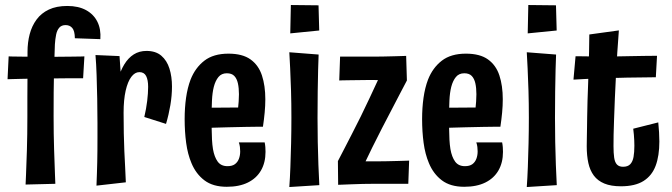

<svg xmlns="http://www.w3.org/2000/svg" viewBox="-20 -740 2705 773"><path d="M10.4 -421 14.8 -513Q14.8 -513 29.7 -512.5Q44.6 -512 68 -512Q91.4 -512 118.3 -511.5Q145.2 -511 169.2 -511Q192.6 -511 218.7 -511.5Q244.8 -512 267.9 -512Q291 -512 305.4 -512.5Q319.8 -513 319.8 -513L314.6 -425Q314.6 -425 300.7 -425Q286.8 -425 264.8 -425Q242.8 -425 217 -424.5Q191.2 -424 167.2 -424Q142.6 -424 115.2 -423.5Q87.8 -423 64.2 -422.5Q40.6 -422 25.5 -421.5Q10.4 -421 10.4 -421ZM251 -716Q295.8 -716 326.5 -699.2Q357.2 -682.4 372.1 -652.4Q387 -622.4 384 -582.4L281.4 -586Q281 -615.6 271 -627.3Q261 -639 244.2 -639Q227.8 -639 218.7 -628.7Q209.6 -618.4 206 -600.7Q202.4 -583 201 -561.8Q198.6 -504.8 197.5 -458.6Q196.4 -412.4 196.1 -368.3Q195.8 -324.2 195.8 -272Q195.8 -200.6 197.8 -138.3Q199.8 -76 201.3 -38Q202.8 0 202.8 0L83 3Q83 3 84.7 -35Q86.4 -73 88.3 -135.5Q90.2 -198 90.2 -270.6Q90.2 -316 90.2 -347.1Q90.2 -378.2 90.5 -403.8Q90.8 -429.4 90.8 -459Q90.8 -488.6 90.8 -531.4Q90.8 -569.2 99.5 -602.3Q108.2 -635.4 127.1 -661.2Q146 -687 176.7 -701.5Q207.4 -716 251 -716Z M561 -269Q568.8 -302.2 572.6 -333.7Q576.4 -365.2 576.4 -390.2Q576.4 -418.4 568.3 -434Q560.2 -449.6 541 -449.6Q523 -449.6 508.6 -430.5Q494.2 -411.4 485.9 -374.9Q477.6 -338.4 477.6 -286L433.8 -243.4Q434.2 -293.6 439.3 -338.1Q444.4 -382.6 454.5 -418.7Q464.6 -454.8 480.5 -480.9Q496.4 -507 518.6 -521Q540.8 -535 569.8 -535Q607 -535 629.5 -515.7Q652 -496.4 662.2 -464Q672.4 -431.6 672.4 -391.4Q672.4 -355.4 665.9 -316.7Q659.4 -278 648.4 -241.2ZM368.4 7.4Q369.4 -18.6 370.2 -41.7Q371 -64.8 371.5 -87Q372 -109.2 372.2 -133Q372.4 -156.8 372.4 -184.3Q372.4 -211.8 372.4 -245.4Q372.4 -293.6 371.4 -343Q370.4 -392.4 368.9 -437.9Q367.4 -483.4 364.4 -518.4L461.2 -514.2Q463.2 -487.4 465.3 -455.7Q467.4 -424 470.6 -383.2Q473.8 -342.4 477.6 -286Q477.6 -241.4 478.4 -203.5Q479.2 -165.6 480.6 -132.2Q482 -98.8 483.8 -67.7Q485.6 -36.6 486.6 -6Z M893 12Q837.4 12 803.1 -13.9Q768.8 -39.8 750.8 -83.4Q735.6 -119.2 729.5 -164.7Q723.4 -210.2 723.4 -260.6Q723.4 -306 729.1 -346.3Q734.8 -386.6 747.2 -419.4Q766 -467.2 802.7 -495.6Q839.4 -524 899.8 -524Q956.2 -524 988.6 -500.8Q1021 -477.6 1034.6 -436.2Q1048.2 -394.8 1048.2 -340.4Q1048.2 -314.8 1045.6 -287Q1043 -259.2 1038.6 -229.8L938 -299.4Q939.8 -316 940.9 -331.4Q942 -346.8 942 -360.6Q942 -385.6 937.8 -404.5Q933.6 -423.4 923.3 -434.2Q913 -445 893.2 -445Q871.8 -445 859.5 -430Q847.2 -415 840.8 -390.4Q834.8 -366.6 833.4 -335.5Q832 -304.4 832 -269.8Q832 -244.8 832.2 -221.5Q832.4 -198.2 833.5 -177.8Q834.6 -157.4 837.4 -139.8Q843 -107.8 856.4 -89.4Q869.8 -71 895.8 -71Q914.8 -71 925.7 -79Q936.6 -87 941.8 -100.6Q947 -114.2 947 -130.6Q947 -139.2 945.9 -148.4Q944.8 -157.6 941.6 -166.8H1045.6Q1047.6 -156.8 1048.3 -147.4Q1049 -138 1049 -128.6Q1049 -85.4 1030.8 -53.8Q1012.6 -22.2 977.9 -5.1Q943.2 12 893 12ZM756.4 -222.2 753.6 -305.8 1021.2 -307.8 1038.6 -229.8Q1038.6 -229.8 1019.5 -229.8Q1000.4 -229.8 969.2 -229.1Q938 -228.4 900.4 -227.6Q862.8 -226.8 825 -225.5Q787.2 -224.2 756.4 -222.2Z M1144.8 13Q1147.4 -22.2 1149.1 -67.3Q1150.8 -112.4 1152 -163.3Q1153.2 -214.2 1153.2 -266Q1153.2 -323.6 1151.7 -374.4Q1150.2 -425.2 1148.2 -465.2Q1146.2 -505.2 1144.8 -529.6L1262.8 -520.4Q1261.8 -498.8 1260.8 -460.1Q1259.8 -421.4 1259.1 -371.6Q1258.4 -321.8 1258.4 -265Q1258.4 -216.6 1259.3 -168.5Q1260.2 -120.4 1261.9 -76.5Q1263.6 -32.6 1265.6 5.4ZM1148.6 -605.6 1151 -719.8 1262.4 -718.6 1265.2 -617.2Z M1414.8 -10 1340.4 -91.4Q1353 -115.8 1367.2 -143.1Q1381.4 -170.4 1397.8 -202.5Q1414.2 -234.6 1432.6 -271.4Q1450.4 -307.4 1467.4 -344Q1484.4 -380.6 1501.9 -418.1Q1519.4 -455.6 1537 -495L1618.2 -416Q1603.2 -387.6 1587.2 -356.9Q1571.2 -326.2 1554 -293.1Q1536.8 -260 1518 -224Q1497.6 -184 1478.8 -146.3Q1460 -108.6 1444.1 -74.4Q1428.2 -40.2 1414.8 -10ZM1341.4 4 1340.4 -91.4Q1340.4 -91.4 1358 -91.4Q1375.6 -91.4 1401.8 -90.9Q1428 -90.4 1454.5 -90.4Q1481 -90.4 1497.8 -90.4Q1515.8 -90.4 1538.1 -90.9Q1560.4 -91.4 1580.5 -91.9Q1600.6 -92.4 1613.9 -92.9Q1627.2 -93.4 1627.2 -93.4L1623.8 0Q1623.8 0 1609.3 0Q1594.8 0 1572.3 0Q1549.8 0 1525.8 0Q1501.8 0 1482.8 0Q1464.4 0 1440.6 0.5Q1416.8 1 1393.9 2Q1371 3 1356.2 3.5Q1341.4 4 1341.4 4ZM1345.8 -416 1349.2 -512Q1349.2 -512 1363.2 -512Q1377.2 -512 1398.7 -512Q1420.2 -512 1443.4 -512Q1466.6 -512 1485.6 -512Q1503.2 -512 1525 -512.5Q1546.8 -513 1567.5 -513.5Q1588.2 -514 1601.7 -514.5Q1615.2 -515 1615.2 -515L1618.2 -416Q1618.2 -416 1602.6 -416.5Q1587 -417 1563.1 -417Q1539.2 -417 1514 -417.5Q1488.8 -418 1469.6 -418Q1451.6 -418 1430.1 -417.5Q1408.6 -417 1389.5 -417Q1370.4 -417 1358.1 -416.5Q1345.8 -416 1345.8 -416Z M1849 12Q1793.4 12 1759.1 -13.9Q1724.8 -39.8 1706.8 -83.4Q1691.6 -119.2 1685.5 -164.7Q1679.4 -210.2 1679.4 -260.6Q1679.4 -306 1685.1 -346.3Q1690.8 -386.6 1703.2 -419.4Q1722 -467.2 1758.7 -495.6Q1795.4 -524 1855.8 -524Q1912.2 -524 1944.6 -500.8Q1977 -477.6 1990.6 -436.2Q2004.2 -394.8 2004.2 -340.4Q2004.2 -314.8 2001.6 -287Q1999 -259.2 1994.6 -229.8L1894 -299.4Q1895.8 -316 1896.9 -331.4Q1898 -346.8 1898 -360.6Q1898 -385.6 1893.8 -404.5Q1889.6 -423.4 1879.3 -434.2Q1869 -445 1849.2 -445Q1827.8 -445 1815.5 -430Q1803.2 -415 1796.8 -390.4Q1790.8 -366.6 1789.4 -335.5Q1788 -304.4 1788 -269.8Q1788 -244.8 1788.2 -221.5Q1788.4 -198.2 1789.5 -177.8Q1790.6 -157.4 1793.4 -139.8Q1799 -107.8 1812.4 -89.4Q1825.8 -71 1851.8 -71Q1870.8 -71 1881.7 -79Q1892.6 -87 1897.8 -100.6Q1903 -114.2 1903 -130.6Q1903 -139.2 1901.9 -148.4Q1900.8 -157.6 1897.6 -166.8H2001.6Q2003.6 -156.8 2004.3 -147.4Q2005 -138 2005 -128.6Q2005 -85.4 1986.8 -53.8Q1968.6 -22.2 1933.9 -5.1Q1899.2 12 1849 12ZM1712.4 -222.2 1709.6 -305.8 1977.2 -307.8 1994.6 -229.8Q1994.6 -229.8 1975.5 -229.8Q1956.4 -229.8 1925.2 -229.1Q1894 -228.4 1856.4 -227.6Q1818.8 -226.8 1781 -225.5Q1743.2 -224.2 1712.4 -222.2Z M2100.8 13Q2103.4 -22.2 2105.1 -67.3Q2106.8 -112.4 2108 -163.3Q2109.2 -214.2 2109.2 -266Q2109.2 -323.6 2107.7 -374.4Q2106.2 -425.2 2104.2 -465.2Q2102.2 -505.2 2100.8 -529.6L2218.8 -520.4Q2217.8 -498.8 2216.8 -460.1Q2215.8 -421.4 2215.1 -371.6Q2214.4 -321.8 2214.4 -265Q2214.4 -216.6 2215.3 -168.5Q2216.2 -120.4 2217.9 -76.5Q2219.6 -32.6 2221.6 5.4ZM2104.6 -605.6 2107 -719.8 2218.4 -718.6 2221.2 -617.2Z M2480 10Q2439.8 10 2413.1 -1.1Q2386.4 -12.2 2370.8 -33.1Q2355.2 -54 2348.7 -83.8Q2342.2 -113.6 2342.2 -151Q2342.2 -168 2342.7 -186.9Q2343.2 -205.8 2343.4 -226.9Q2343.6 -248 2344 -270.2Q2344.4 -302.2 2345.4 -334.7Q2346.4 -367.2 2347.7 -399.6Q2349 -432 2349.8 -465.1Q2350.6 -498.2 2351.6 -532.1Q2352.6 -566 2352.6 -601.2L2471.6 -617.6Q2468 -573.8 2465.2 -528Q2462.4 -482.2 2459.9 -436Q2457.4 -389.8 2455.5 -344.7Q2453.6 -299.6 2452.2 -257Q2450.8 -225.2 2450.4 -198.2Q2450 -171.2 2450 -151.6Q2450 -123.6 2452.7 -105.1Q2455.4 -86.6 2463.9 -77.6Q2472.4 -68.6 2488.4 -68.6Q2507.8 -68.6 2517.6 -79.1Q2527.4 -89.6 2530.7 -108.4Q2534 -127.2 2534 -153Q2534 -163.6 2533.5 -174.7Q2533 -185.8 2532 -197.7Q2531 -209.6 2529.4 -221.8L2630.2 -247.2Q2632.2 -226.8 2633.4 -207.4Q2634.6 -188 2634.6 -170.2Q2634.6 -112.8 2619.7 -72.8Q2604.8 -32.8 2570.9 -11.4Q2537 10 2480 10ZM2288.8 -419.4 2297.2 -513.4Q2301.2 -513.4 2317.8 -513.4Q2334.4 -513.4 2355.4 -512.9Q2376.4 -512.4 2395.2 -512.4Q2414 -512.4 2422.2 -512.4Q2437.4 -512.4 2461.7 -512.9Q2486 -513.4 2514.8 -513.9Q2543.6 -514.4 2572.4 -514.9Q2601.2 -515.4 2625.2 -515.4L2620.4 -429Q2604 -429 2584.3 -428.5Q2564.6 -428 2544.3 -428Q2524 -428 2504.2 -427.5Q2484.4 -427 2467.2 -426.5Q2450 -426 2437.8 -426Q2417.8 -426 2390.6 -424.5Q2363.4 -423 2336.4 -422Q2309.4 -421 2288.8 -419.4Z"/></svg>

Font: Truculenta
Style: Regular
Weight: 400
Designer: Ivan Castro, Eva Sanz & Omnibus-Type Team
Foundry: Omnibus-Type
Version: Version 1.002